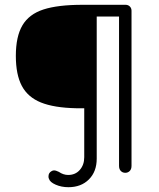

<svg xmlns="http://www.w3.org/2000/svg" viewBox="-20 -720 663 800"><path d="M528 -675V-29Q528 -15 520.5 -7.5Q513 0 502 0Q491 0 483.5 -7.5Q476 -15 476 -29V-651H383V-59Q383 -5 350.5 27.5Q318 60 265 60Q236 60 212 49.5Q188 39 184 25Q182 22 182 15Q182 0 195 -7Q200 -10 205 -10Q213 -10 225 -4Q244 9 264 9Q294 9 312.5 -12Q331 -33 331 -65V-269H297Q205 -271 150.5 -293Q96 -315 71 -362Q46 -409 46 -487Q46 -568 73.5 -614.5Q101 -661 161 -680.5Q221 -700 324 -700H503Q514 -700 521 -693Q528 -686 528 -675Z"/></svg>

Font: Quicksand
Style: Regular
Weight: 400
Designer: Andrew Paglinawan
Foundry: Andrew Paglinawan
Version: Version 3.000